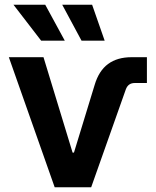

<svg xmlns="http://www.w3.org/2000/svg" viewBox="-20 -786 654 806"><path d="M209.5 0 17.1 -545.9H162.6L284.7 -145.5H290.5L377.4 -429.7Q395 -488.8 433.6 -517.3Q472.2 -545.9 532.7 -545.9H596.7V-437.5H545.4Q518.1 -437.5 508.3 -411.1L362.8 0ZM322.3 -615.2 241.2 -766.1H366.7L419.4 -615.2ZM152.8 -615.2 36.6 -766.1H169.9L252 -615.2Z"/></svg>

Font: Inter Cardless
Style: Bold
Weight: 700
Designer: Rasmus Andersson
Foundry: rsms
Version: Version 4.001;git-9221beed3